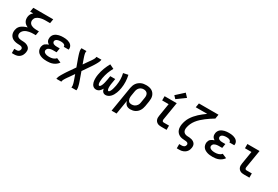

<svg xmlns="http://www.w3.org/2000/svg" viewBox="86 -2098 5227 3614"><g transform="rotate(30 2700.0 -291.0)"><path d="M225 205V113H278Q290 113 301.5 109.5Q313 106 322 98Q331 90 336 79Q341 68 343 56Q346 42 339 29.5Q332 17 319.5 10.5Q307 4 292.5 2Q278 0 263.5 0Q249 0 234.5 -1Q220 -2 205.5 -4Q191 -6 177 -9.5Q163 -13 150 -18Q137 -23 125 -29.5Q113 -36 102.5 -45Q92 -54 83.5 -64.5Q75 -75 68.5 -87Q62 -99 58 -112.5Q54 -126 52.5 -140Q51 -154 51.5 -169Q52 -184 55 -198Q58 -219 66.5 -239.5Q75 -260 89 -277.5Q103 -295 121.5 -308.5Q140 -322 160 -332Q180 -342 200.5 -349.5Q221 -357 242 -363Q216 -374 194 -391Q172 -408 158 -431.5Q144 -455 140 -484.5Q136 -514 141 -543Q144 -557 148 -571Q152 -585 160 -598Q168 -611 178.5 -622Q189 -633 201 -643H133L149 -735H582L567 -643H470Q454 -643 437.5 -642Q421 -641 404.5 -639Q388 -637 371.5 -633Q355 -629 338.5 -623Q322 -617 306.5 -608.5Q291 -600 278 -588Q265 -576 257.5 -560.5Q250 -545 247 -529Q243 -508 248 -487.5Q253 -467 266 -452Q279 -437 297 -427.5Q315 -418 335 -413Q355 -408 376.5 -406Q398 -404 419 -404H462L447 -312H404Q380 -312 356 -310.5Q332 -309 308 -304Q284 -299 260 -290.5Q236 -282 215 -267.5Q194 -253 179 -231.5Q164 -210 160 -186Q160 -186 160 -186Q160 -186 160 -186Q157 -167 162.5 -149Q168 -131 181.5 -119Q195 -107 213 -101.5Q231 -96 249.5 -94Q268 -92 287.5 -92Q307 -92 326 -89.5Q345 -87 362.5 -82Q380 -77 396 -68Q412 -59 424.5 -46.5Q437 -34 444.5 -17.5Q452 -1 453 18Q454 37 451 56Q446 87 432.5 116Q419 145 394.5 166Q370 187 339 196Q308 205 278 205Z M872 8Q842 8 812.5 5Q783 2 756 -6.5Q729 -15 705 -29Q681 -43 664 -65.5Q647 -88 641 -116.5Q635 -145 639 -174Q643 -193 652 -212Q661 -231 677 -244Q693 -257 712 -266Q731 -275 750 -281Q735 -290 722 -303Q709 -316 701.5 -332.5Q694 -349 692.5 -368Q691 -387 694 -406Q698 -429 709.5 -450.5Q721 -472 739.5 -487.5Q758 -503 780.5 -513Q803 -523 825.5 -528.5Q848 -534 871 -536Q894 -538 916 -538Q941 -538 966 -536Q991 -534 1014 -527.5Q1037 -521 1058 -510Q1079 -499 1094.5 -482Q1110 -465 1117 -442Q1124 -419 1120 -394Q1120 -392 1119.5 -390Q1119 -388 1118 -386H1012Q1012 -387 1012 -387.5Q1012 -388 1012 -389Q1014 -400 1009.5 -409.5Q1005 -419 997 -425.5Q989 -432 979.5 -436Q970 -440 959.5 -442Q949 -444 938 -445Q927 -446 916 -446Q905 -446 893.5 -445Q882 -444 871 -442Q860 -440 848.5 -436.5Q837 -433 826.5 -427Q816 -421 808.5 -411Q801 -401 799 -390Q796 -372 805 -357Q814 -342 829 -334.5Q844 -327 861.5 -324.5Q879 -322 897 -322H962L947 -229H882Q868 -229 855 -228.5Q842 -228 828.5 -225.5Q815 -223 801.5 -218.5Q788 -214 776 -206.5Q764 -199 756 -187Q748 -175 745 -162Q743 -147 748 -133.5Q753 -120 763.5 -111.5Q774 -103 787 -97.5Q800 -92 814 -89Q828 -86 842.5 -85Q857 -84 872 -84Q890 -84 909 -86.5Q928 -89 946.5 -95Q965 -101 982 -112Q999 -123 1011 -139L1107 -98Q1088 -69 1060 -47.5Q1032 -26 1000.5 -13.5Q969 -1 936.5 3.5Q904 8 872 8Z M1193 205 1196 187Q1199 170 1206.5 153.5Q1214 137 1222.5 121Q1231 105 1240.5 89.5Q1250 74 1259.5 58.5Q1269 43 1278.5 28Q1288 13 1298 -2L1413 -168L1353 -333Q1348 -348 1343.5 -362Q1339 -376 1334 -390.5Q1329 -405 1325 -420Q1321 -435 1317.5 -450Q1314 -465 1311.5 -480.5Q1309 -496 1312 -512L1315 -530H1423L1420 -512Q1417 -498 1419.5 -485.5Q1422 -473 1424.5 -460.5Q1427 -448 1430.5 -436Q1434 -424 1438 -412Q1442 -400 1446 -388Q1450 -376 1454 -365L1486 -275L1555 -375Q1557 -377 1558.5 -379Q1560 -381 1561 -383V-384Q1569 -394 1576 -404Q1583 -414 1590.5 -424.5Q1598 -435 1604.5 -445.5Q1611 -456 1617.5 -467Q1624 -478 1629.5 -489Q1635 -500 1637 -512L1640 -530H1748L1745 -512Q1742 -495 1734.5 -478.5Q1727 -462 1718.5 -446Q1710 -430 1701 -414.5Q1692 -399 1682.5 -383.5Q1673 -368 1663 -353Q1653 -338 1643 -323L1529 -157L1588 8Q1593 23 1598 37Q1603 51 1607.5 65.5Q1612 80 1616 95Q1620 110 1623.5 125Q1627 140 1629.5 155.5Q1632 171 1630 187L1627 205H1519L1522 187Q1524 173 1521.5 160.5Q1519 148 1516.5 135.5Q1514 123 1510.5 111Q1507 99 1503 87Q1499 75 1495 63Q1491 51 1487 40L1455 -50L1386 50Q1385 52 1383.5 54Q1382 56 1380 58V59Q1372 69 1365 79Q1358 89 1351 99.5Q1344 110 1337 120.5Q1330 131 1324 142Q1318 153 1312 164Q1306 175 1304 187L1301 205Z M1939 8Q1918 8 1899.5 0.5Q1881 -7 1867.5 -21Q1854 -35 1845.5 -53Q1837 -71 1832 -90Q1827 -109 1825.5 -129.5Q1824 -150 1824 -171Q1824 -192 1826 -213Q1828 -234 1832 -255Q1838 -291 1848 -328Q1858 -365 1871.5 -400.5Q1885 -436 1901 -470.5Q1917 -505 1936 -538L2029 -493Q2012 -463 1997.5 -432.5Q1983 -402 1971.5 -370.5Q1960 -339 1951.5 -306Q1943 -273 1937 -241Q1935 -230 1934 -219Q1933 -208 1932 -197.5Q1931 -187 1930 -176Q1929 -165 1929 -154.5Q1929 -144 1930 -133.5Q1931 -123 1933.5 -113Q1936 -103 1941.5 -93.5Q1947 -84 1958 -84Q1968 -84 1975.5 -92.5Q1983 -101 1988.5 -110Q1994 -119 1998 -128.5Q2002 -138 2005.5 -147.5Q2009 -157 2012 -167Q2015 -177 2017.5 -186.5Q2020 -196 2022 -206Q2024 -216 2026 -225.5Q2028 -235 2030 -245Q2032 -255 2034 -265L2047 -345H2155L2142 -265Q2140 -255 2138.5 -245.5Q2137 -236 2135.5 -226Q2134 -216 2133 -206Q2132 -196 2131.5 -186.5Q2131 -177 2130.5 -167Q2130 -157 2130.5 -147.5Q2131 -138 2132 -128.5Q2133 -119 2135.5 -110Q2138 -101 2143 -92.5Q2148 -84 2158 -84Q2168 -84 2175.5 -93Q2183 -102 2188.5 -111Q2194 -120 2198 -129.5Q2202 -139 2205.5 -148.5Q2209 -158 2212 -168Q2215 -178 2217.5 -188Q2220 -198 2222 -207.5Q2224 -217 2226.5 -227Q2229 -237 2231 -247Q2233 -257 2234 -267Q2245 -331 2243 -393.5Q2241 -456 2226 -516L2330 -538Q2346 -469 2349 -398Q2352 -327 2340 -255Q2335 -226 2328 -198.5Q2321 -171 2310.5 -143.5Q2300 -116 2285 -89.5Q2270 -63 2249 -41Q2228 -19 2200.5 -5.5Q2173 8 2145 8Q2127 8 2111 1.5Q2095 -5 2084 -17.5Q2073 -30 2066.5 -46Q2060 -62 2057 -79Q2047 -62 2035.5 -46Q2024 -30 2009 -17.5Q1994 -5 1975.5 1.5Q1957 8 1939 8Z M2393 205 2483 -342Q2488 -369 2497.5 -395.5Q2507 -422 2523.5 -446Q2540 -470 2563.5 -488.5Q2587 -507 2613 -518.5Q2639 -530 2667 -534Q2695 -538 2722 -538Q2753 -538 2784 -532Q2815 -526 2841 -511.5Q2867 -497 2885.5 -473.5Q2904 -450 2913.5 -421.5Q2923 -393 2923 -361.5Q2923 -330 2918 -298L2900 -188Q2895 -163 2887 -138Q2879 -113 2865 -89.5Q2851 -66 2831 -47Q2811 -28 2787 -15.5Q2763 -3 2737.5 2.5Q2712 8 2686 8Q2661 8 2637.5 2Q2614 -4 2596.5 -19Q2579 -34 2568 -54.5Q2557 -75 2551 -98L2501 205ZM2658 -84Q2674 -84 2690 -87Q2706 -90 2721 -97.5Q2736 -105 2749 -116.5Q2762 -128 2771.5 -142Q2781 -156 2786.5 -171.5Q2792 -187 2794 -203L2812 -313Q2817 -338 2815 -362.5Q2813 -387 2801 -407Q2789 -427 2766.5 -436.5Q2744 -446 2720 -446Q2704 -446 2688.5 -443Q2673 -440 2658 -432.5Q2643 -425 2631 -413Q2619 -401 2610 -387Q2601 -373 2596.5 -358Q2592 -343 2589 -327L2573 -229Q2570 -212 2569 -195Q2568 -178 2570.5 -161.5Q2573 -145 2579.5 -130Q2586 -115 2597.5 -104Q2609 -93 2625 -88.5Q2641 -84 2658 -84Z M3352 0Q3330 0 3309 -3.5Q3288 -7 3270 -17Q3252 -27 3239 -42.5Q3226 -58 3219.5 -77.5Q3213 -97 3213 -119Q3213 -141 3217 -162L3262 -438H3121V-530H3385L3322 -147Q3320 -138 3320 -128.5Q3320 -119 3323.5 -110.5Q3327 -102 3335 -97Q3343 -92 3352 -92H3470V0ZM3323 -582 3270 -638 3433 -787 3503 -713Z M3810 205V113H3863Q3876 113 3889 110.5Q3902 108 3914 100.5Q3926 93 3933.5 81Q3941 69 3943 56Q3946 42 3939.5 29.5Q3933 17 3921 10.5Q3909 4 3894.5 2Q3880 0 3866 0H3865Q3834 -1 3803.5 -6Q3773 -11 3747 -24.5Q3721 -38 3701.5 -60Q3682 -82 3672 -110Q3662 -138 3661 -169.5Q3660 -201 3665 -232Q3672 -273 3687 -314.5Q3702 -356 3725.5 -393.5Q3749 -431 3778.5 -465.5Q3808 -500 3841 -530.5Q3874 -561 3910 -589Q3946 -617 3982 -643H3733L3749 -735H4174L4159 -643Q4116 -617 4074.5 -589.5Q4033 -562 3993.5 -532Q3954 -502 3917 -468Q3880 -434 3849.5 -394.5Q3819 -355 3799 -310.5Q3779 -266 3771 -219Q3767 -195 3770 -171Q3773 -147 3786.5 -129.5Q3800 -112 3822 -103Q3844 -94 3868 -93Q3892 -92 3916 -90.5Q3940 -89 3962 -82.5Q3984 -76 4003.5 -64Q4023 -52 4036 -33.5Q4049 -15 4052 8.5Q4055 32 4051 56Q4048 78 4040 98.5Q4032 119 4018.5 137Q4005 155 3986.5 168.5Q3968 182 3947.5 190.5Q3927 199 3905.5 202Q3884 205 3863 205Z M4472 8Q4442 8 4412.5 5Q4383 2 4356 -6.5Q4329 -15 4305 -29Q4281 -43 4264 -65.5Q4247 -88 4241 -116.5Q4235 -145 4239 -174Q4243 -193 4252 -212Q4261 -231 4277 -244Q4293 -257 4312 -266Q4331 -275 4350 -281Q4335 -290 4322 -303Q4309 -316 4301.5 -332.5Q4294 -349 4292.5 -368Q4291 -387 4294 -406Q4298 -429 4309.5 -450.5Q4321 -472 4339.5 -487.5Q4358 -503 4380.5 -513Q4403 -523 4425.5 -528.5Q4448 -534 4471 -536Q4494 -538 4516 -538Q4541 -538 4566 -536Q4591 -534 4614 -527.5Q4637 -521 4658 -510Q4679 -499 4694.5 -482Q4710 -465 4717 -442Q4724 -419 4720 -394Q4720 -392 4719.5 -390Q4719 -388 4718 -386H4612Q4612 -387 4612 -387.5Q4612 -388 4612 -389Q4614 -400 4609.5 -409.5Q4605 -419 4597 -425.5Q4589 -432 4579.5 -436Q4570 -440 4559.5 -442Q4549 -444 4538 -445Q4527 -446 4516 -446Q4505 -446 4493.5 -445Q4482 -444 4471 -442Q4460 -440 4448.5 -436.5Q4437 -433 4426.5 -427Q4416 -421 4408.5 -411Q4401 -401 4399 -390Q4396 -372 4405 -357Q4414 -342 4429 -334.5Q4444 -327 4461.5 -324.5Q4479 -322 4497 -322H4562L4547 -229H4482Q4468 -229 4455 -228.5Q4442 -228 4428.5 -225.5Q4415 -223 4401.5 -218.5Q4388 -214 4376 -206.5Q4364 -199 4356 -187Q4348 -175 4345 -162Q4343 -147 4348 -133.5Q4353 -120 4363.5 -111.5Q4374 -103 4387 -97.5Q4400 -92 4414 -89Q4428 -86 4442.5 -85Q4457 -84 4472 -84Q4490 -84 4509 -86.5Q4528 -89 4546.5 -95Q4565 -101 4582 -112Q4599 -123 4611 -139L4707 -98Q4688 -69 4660 -47.5Q4632 -26 4600.5 -13.5Q4569 -1 4536.5 3.5Q4504 8 4472 8Z M5152 0Q5130 0 5109 -3.5Q5088 -7 5070 -17Q5052 -27 5039 -42.5Q5026 -58 5019.5 -77.5Q5013 -97 5013 -119Q5013 -141 5017 -162L5062 -438H4921V-530H5185L5122 -147Q5120 -138 5120 -128.5Q5120 -119 5123.5 -110.5Q5127 -102 5135 -97Q5143 -92 5152 -92H5270V0Z"/></g></svg>

Font: Iosevka Curly SmBdEx
Style: Italic
Weight: 600
Width: 7
Italic angle: -9°
Monospace: yes
Designer: Belleve Invis
Foundry: Belleve Invis
Version: Version 11.1.0; ttfautohint (v1.8.3)